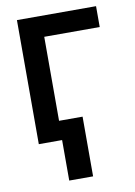

<svg xmlns="http://www.w3.org/2000/svg" viewBox="-83 -600 585 832"><g transform="rotate(-10 209.5 -184.0)"><path d="M398.9 -545.9V-454.1H154.8V0H50.8V-545.9ZM258.3 -84.5V178.2H153.3V-84.5Z"/></g></svg>

Font: Inter Tight Medium
Style: Regular
Weight: 500
Designer: Rasmus Andersson
Foundry: rsms
Version: Version 3.004; ttfautohint (v1.8.4.7-5d5b)